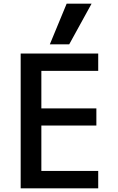

<svg xmlns="http://www.w3.org/2000/svg" viewBox="-20 -1020 640 1040"><path d="M92 0V-730H512V-636H204V-433H502V-340H204V-94H512V0ZM355 -780H250L341 -1000H476Z"/></svg>

Font: M PLUS Code Latin 60 Medium
Style: Regular
Weight: 500
Width: 7
Monospace: yes
Designer: Coji Morishita
Foundry: UNDERFOREST DESIGN
Version: Version 1.005; ttfautohint (v1.8.3)